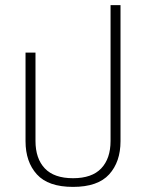

<svg xmlns="http://www.w3.org/2000/svg" viewBox="-20 -723 574 752"><path d="M266 9Q169 9 124.5 -40Q80 -89 80 -170V-517H119V-171Q119 -102 155.5 -63.5Q192 -25 266 -25Q340 -25 376.5 -63.5Q413 -102 413 -171V-703H452V-170Q452 -89 407.5 -40Q363 9 266 9Z"/></svg>

Font: Noto Sans Thai UI SemCond ExtLt
Style: Regular
Weight: 200
Width: 4
Designer: Monotype Design Team
Foundry: Monotype Imaging Inc.
Version: Version 2.000